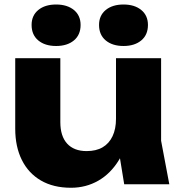

<svg xmlns="http://www.w3.org/2000/svg" viewBox="-20 -835 817 870"><path d="M301.8 15.8Q222 15.8 165.4 -17.1Q108.8 -50 78.9 -110.3Q49 -170.6 49 -251.8V-571.4H253.4V-281.4Q253.4 -218 284.3 -184.2Q315.2 -150.4 372.6 -150.4Q415.6 -150.4 444.9 -167.5Q474.2 -184.6 489.9 -217.7Q505.6 -250.8 505.6 -296.6L568.6 -263.8Q557.6 -173.2 519.5 -110.7Q481.4 -48.2 425.3 -16.2Q369.2 15.8 301.8 15.8ZM542.8 0 505.6 -228.6V-571.4H710V-197.2L747.2 0ZM234.2 -626.6Q183.8 -626.6 153.5 -651.8Q123.2 -677 123.2 -722Q123.2 -764.8 153.5 -789.7Q183.8 -814.6 234.2 -814.6Q284.6 -814.6 314.9 -789.7Q345.2 -764.8 345.2 -722Q345.2 -677 314.9 -651.8Q284.6 -626.6 234.2 -626.6ZM539.8 -626.6Q489.4 -626.6 459.1 -651.8Q428.8 -677 428.8 -722Q428.8 -764.8 459.1 -789.7Q489.4 -814.6 539.8 -814.6Q589.8 -814.6 620.1 -789.7Q650.4 -764.8 650.4 -722Q650.4 -677 620.1 -651.8Q589.8 -626.6 539.8 -626.6Z"/></svg>

Font: Unbounded
Style: Regular
Weight: 400
Designer: Luke Prowse, Jean-Baptiste Morizot, Fátima Lázaro, Florian Runge
Foundry: NaN
Version: Version 1.701;gftools[0.9.28.dev5+ged2979d]